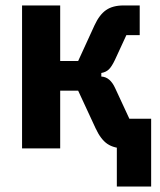

<svg xmlns="http://www.w3.org/2000/svg" viewBox="-20 -545 586 705"><path d="M409 140V-47L454 0H439Q399 0 374.5 -16.5Q350 -33 331 -74L267 -212H201V0H61V-525H201V-321H267L327 -452Q345 -491 369.5 -508Q394 -525 434 -525H493V-416H444L402 -325Q390 -300 379.5 -290Q369 -280 352 -277V-264Q369 -263 381.5 -252Q394 -241 403 -221L455 -109H535V140Z"/></svg>

Font: IBM Plex Sans Condensed
Style: Bold
Weight: 700
Width: 3
Designer: Mike Abbink, Paul van der Laan, Pieter van Rosmalen
Foundry: Bold Monday
Version: Version 3.201